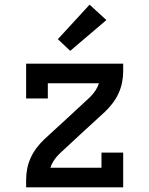

<svg xmlns="http://www.w3.org/2000/svg" viewBox="-20 -803 640 823"><path d="M332 -234 268 -296 364 -385Q365 -386 366 -387Q367 -388 368 -389Q380 -401 389.5 -415.5Q399 -430 404 -446H185V-381H92V-530H508V-497Q508 -472 503 -448Q498 -424 487.5 -401.5Q477 -379 462 -359.5Q447 -340 429 -323ZM92 0V-33Q92 -58 97 -82Q102 -106 112.5 -128.5Q123 -151 138 -170.5Q153 -190 171 -207L268 -296L332 -234L236 -145Q235 -144 234 -143Q233 -142 232 -141Q220 -129 210.5 -114.5Q201 -100 196 -84H415V-149H508V0ZM281 -585 228 -635 364 -783 436 -717Z"/></svg>

Font: Iosevka Curly Slab MdEx
Style: Regular
Weight: 500
Width: 7
Monospace: yes
Designer: Belleve Invis
Foundry: Belleve Invis
Version: Version 11.1.0; ttfautohint (v1.8.3)